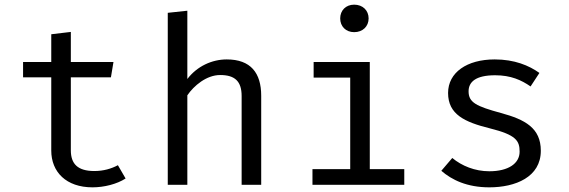

<svg xmlns="http://www.w3.org/2000/svg" viewBox="-20 -793 2440 824"><path d="M519 -27 486 -84C458 -69 424 -59 385 -59C313 -59 284 -90 284 -148V-461H456L467 -527H284V-656L200 -646V-527H79V-461H200V-147C200 -55 264 11 377 11C427 11 482 -3 519 -27Z M784 -747 700 -738V0H784V-384C812 -425 866 -471 925 -471C988 -471 1017 -444 1017 -381V0H1101V-382C1101 -480 1056 -538 953 -538C890 -538 826 -509 784 -454Z M1500 -773C1464 -773 1440 -748 1440 -714C1440 -680 1464 -655 1500 -655C1537 -655 1562 -680 1562 -714C1562 -748 1537 -773 1500 -773ZM1567 -527H1326V-460H1483V-67H1321V0H1715V-67H1567Z M2080 -58C2018 -58 1962 -81 1921 -115L1874 -60C1919 -21 1984 11 2080 11C2192 11 2301 -33 2301 -146C2301 -244 2233 -280 2130 -308C2024 -337 1991 -353 1991 -401C1991 -441 2021 -470 2105 -470C2173 -470 2218 -449 2257 -422L2295 -480C2250 -512 2188 -538 2103 -538C1984 -538 1903 -482 1903 -394C1903 -302 1974 -269 2083 -242C2195 -214 2210 -189 2210 -142C2210 -91 2161 -58 2080 -58Z"/></svg>

Font: FiraMono Nerd Font
Style: Regular
Weight: 400
Designer: Carrois Corporate & Edenspiekermann AG
Foundry: Carrois Corporate GbR & Edenspiekermann AG
Version: Version 003.206;Nerd Fonts 3.3.0